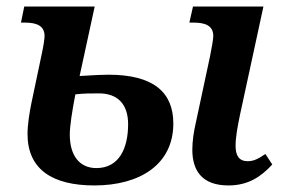

<svg xmlns="http://www.w3.org/2000/svg" viewBox="-20 -556 868 586"><path d="M677 10C738 10 777 -17 811 -54L790 -86C768 -71 754 -64 736 -64C709 -64 699 -82 699 -111C699 -137 705 -170 713 -208L784 -536H569L558 -487H571C606 -487 631 -478 631 -446C631 -437 626 -408 621 -384L578 -183C571 -153 567 -124 567 -99C567 -36 596 10 677 10ZM268 10C407 10 509 -54 509 -179C509 -274 449 -328 311 -328C295 -328 268 -327 223 -324L269 -536H54L44 -487H56C91 -487 116 -478 116 -446C116 -438 113 -417 108 -394L76 -242C70 -213 64 -175 64 -147C64 -39 140 10 268 10ZM274 -43C223 -43 193 -81 193 -145C193 -171 200 -216 210 -268C236 -271 256 -271 282 -271C340 -271 371 -237 371 -177C371 -104 344 -43 274 -43Z"/></svg>

Font: Noto Serif SemiBold
Style: Italic
Weight: 600
Italic angle: -12°
Designer: Monotype Design Team
Foundry: Monotype Imaging Inc.
Version: Version 2.014